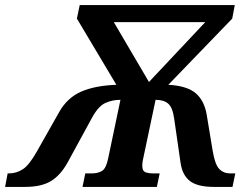

<svg xmlns="http://www.w3.org/2000/svg" viewBox="-69 -734 988 754"><path d="M-49 0 -39 -53H-34Q-4 -53 21.5 -70Q47 -87 78 -143L164 -295Q196 -351 250.5 -374.5Q305 -398 388 -401L233 -661L244 -714H853L843 -661L592 -401Q666 -397 700 -367.5Q734 -338 743 -282L766 -143Q775 -88 792 -70.5Q809 -53 835 -53H855L844 0H771Q707 0 677 -23Q647 -46 640 -95L615 -268Q609 -312 591.5 -327Q574 -342 542 -342L492 -105Q487 -79 493 -66Q499 -53 533 -53H558L547 0H255L266 -53H291Q316 -53 332 -63Q348 -73 356 -113L404 -342Q372 -342 344.5 -329.5Q317 -317 292 -271L196 -95Q168 -45 130.5 -22.5Q93 0 29 0ZM516 -412 737 -647H378Z"/></svg>

Font: Noto Serif
Style: Bold Italic
Weight: 700
Italic angle: -12°
Designer: Monotype Design Team
Foundry: Monotype Imaging Inc.
Version: Version 2.013